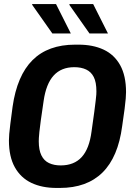

<svg xmlns="http://www.w3.org/2000/svg" viewBox="-20 -916 641 946"><path d="M258 10Q187 10 134.5 -15Q82 -40 53 -92Q24 -144 24 -224Q24 -238 25.5 -256Q27 -274 31 -306Q35 -338 42 -390Q64 -544 140.5 -620Q217 -696 350 -696H367Q438 -696 490.5 -671.5Q543 -647 572 -595Q601 -543 601 -462Q601 -449 599.5 -430.5Q598 -412 594 -380Q590 -348 582 -295Q562 -142 485 -66Q408 10 275 10ZM279 -101Q345 -101 382.5 -142Q420 -183 431 -268Q440 -328 444.5 -364.5Q449 -401 451.5 -420.5Q454 -440 454.5 -450Q455 -460 455 -466Q455 -511 442 -536.5Q429 -562 404.5 -573.5Q380 -585 346 -585Q282 -585 244.5 -544Q207 -503 195 -419Q186 -359 181 -322.5Q176 -286 174 -266Q172 -246 171.5 -236.5Q171 -227 171 -220Q171 -177 184 -150.5Q197 -124 221.5 -112.5Q246 -101 279 -101ZM421 -751 321 -893 324 -896H439L512 -751ZM238 -751 138 -893 139 -896H256L329 -751Z"/></svg>

Font: Chivo Mono Medium SemiBold
Style: Italic
Weight: 600
Italic angle: -8.05°
Monospace: yes
Version: Version 1.008